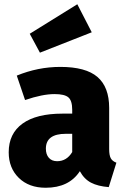

<svg xmlns="http://www.w3.org/2000/svg" viewBox="-20 -866 590 904"><path d="M412 -714 168 -618 120 -707 344 -846ZM494 -164Q494 -135 501.5 -121Q509 -107 528 -100L492 15Q441 11 408.5 -6Q376 -23 356 -60Q305 18 195 18Q116 18 68.5 -28.5Q21 -75 21 -149Q21 -237 86 -284Q151 -331 274 -331H320V-349Q320 -392 302 -407.5Q284 -423 237 -423Q180 -423 98 -395L59 -510Q159 -551 264 -551Q384 -551 439 -503.5Q494 -456 494 -358ZM249 -107Q294 -107 320 -150V-236H290Q196 -236 196 -166Q196 -139 210 -123Q224 -107 249 -107Z"/></svg>

Font: FiraGO ExtraBold
Style: Regular
Weight: 800
Designer: bBox Type
Foundry: bBox Type GmbH
Version: Version 1.001;PS 001.001;hotconv 1.0.88;makeotf.lib2.5.64775